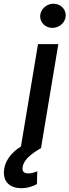

<svg xmlns="http://www.w3.org/2000/svg" viewBox="-85 -777 364 1007"><path d="M27 209.9C62.1 209.9 90.9 198.5 108.7 188.6L110.4 121.1C99.4 125.7 83.8 132.5 64.3 132.5C38 132.5 29.8 119.7 34.1 97.7C40.8 57.9 82.7 27.7 129.6 0H130L220.9 -545.5H114.3L24.9 -8.9C-32 27 -60 72.4 -63.9 116.1C-70.3 176.8 -32.7 209.9 27 209.9ZM125.7 -693.9C123.9 -659.1 153.1 -630.7 189.6 -630.7C226.6 -630.7 258.2 -659.1 259.6 -693.9C261.4 -729 232.2 -757.5 195.7 -757.5C158.7 -757.5 127.1 -729 125.7 -693.9Z"/></svg>

Font: Magic Ui Pro Medium
Style: Italic
Weight: 500
Italic angle: -9.39999°
Designer: Stefan Endress, Andreas Faust
Version: Version 1.000;FEAKit 1.0